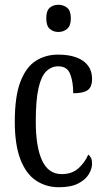

<svg xmlns="http://www.w3.org/2000/svg" viewBox="-20 -775 437 805"><path d="M227 10Q173 10 131 -18Q89 -46 65.5 -107Q42 -168 42 -265Q42 -372 66 -433.5Q90 -495 131 -520.5Q172 -546 223 -546Q291 -546 328.5 -519.5Q366 -493 366 -444Q366 -410 347.5 -397Q329 -384 287 -384Q287 -431 274.5 -464Q262 -497 224 -497Q196 -497 174.5 -476.5Q153 -456 141.5 -406Q130 -356 130 -266Q130 -159 156.5 -102Q183 -45 239 -45Q282 -45 309.5 -70Q337 -95 350 -127Q358 -121 362 -112Q366 -103 366 -89Q366 -68 352.5 -45Q339 -22 308.5 -6Q278 10 227 10ZM225 -641Q203 -641 188.5 -654Q174 -667 174 -698Q174 -730 188.5 -742.5Q203 -755 225 -755Q246 -755 261.5 -742.5Q277 -730 277 -698Q277 -667 261.5 -654Q246 -641 225 -641Z"/></svg>

Font: Noto Serif Tamil ExtraCondensed
Style: Regular
Weight: 400
Width: 2
Designer: Indian Type Foundry, Tom Grace, and the Monotype Design Team
Foundry: Monotype Imaging Inc.
Version: Version 2.004; ttfautohint (v1.8.4.7-5d5b)